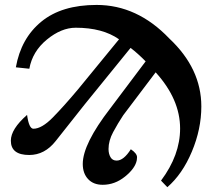

<svg xmlns="http://www.w3.org/2000/svg" viewBox="-20 -737 900 786"><path d="M665 29.3 639.2 2.4Q717.3 -102.1 717.3 -210.9Q717.3 -330.6 617.2 -440.9L484.4 -265.1Q462.4 -231.9 443.4 -196.5Q424.3 -161.1 424.3 -127Q424.3 -107.4 432.4 -93.5Q440.4 -79.6 457.5 -79.6Q486.3 -79.6 515.6 -126Q541 -108.9 541 -93.3L540 -81.5Q533.7 -47.9 491.9 -14.2Q450.2 19.5 400.4 19.5Q362.3 19.5 340.6 -3.9Q318.8 -27.3 318.8 -65.9Q318.8 -147.5 431.2 -293L576.2 -485.8Q544.4 -518.1 514.6 -541L326.7 -309.6Q252.9 -216.8 208 -159.7Q163.1 -102.5 99.6 -102.5Q24.4 -102.5 24.4 -161.1Q24.4 -208.5 90.8 -266.6Q98.6 -210 116.7 -210Q150.9 -210 196 -255.9Q241.2 -301.8 299.3 -371.1L467.3 -576.2Q399.9 -623.5 290 -623.5Q231 -623.5 171.9 -575Q112.8 -526.4 100.1 -455.6L44.9 -461.4Q65.9 -580.1 149.2 -648.4Q232.4 -716.8 375.5 -716.8Q542 -716.8 672.9 -579.6Q804.2 -456.5 804.2 -301.3Q804.2 -208.5 765.4 -116.2Q726.6 -23.9 665 29.3Z"/></svg>

Font: Kelvinch
Style: Bold Italic
Weight: 700
Italic angle: -10°
Designer: Paul James Miller
Foundry: High-Logic / Made with FontCreator
Version: Version 3.30 September 23, 2016